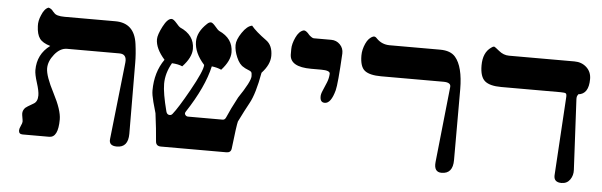

<svg xmlns="http://www.w3.org/2000/svg" viewBox="-43 -731 2776 885"><g transform="rotate(5 1345.0 -288.0)"><path d="M524.4 -372.1Q528.3 -411.6 492.7 -411.1H251.5Q219.7 -411.1 193.6 -378.9Q167.5 -346.7 167.5 -313.5Q167.5 -277.8 206.8 -202.4Q246.1 -127 246.1 -84Q246.1 0 204.6 0H81.1Q63.5 0 63.5 -17.6Q63.5 -25.4 69.8 -38.8Q76.2 -52.2 76.2 -58.6Q76.2 -64.9 73.7 -77.6Q71.3 -90.3 71.3 -96.7Q71.3 -110.8 82.5 -123Q87.4 -127.9 119.1 -146Q138.2 -156.2 138.2 -185.5Q138.2 -206.1 126.2 -243.4Q114.3 -280.8 114.3 -300.8Q114.3 -374.5 172.9 -417.5Q137.2 -427.7 123.3 -446.8Q109.4 -465.8 107.9 -503.9Q106.4 -527.8 118.2 -554.7Q130.9 -586.4 149.9 -592.8Q164.1 -588.9 171.4 -577.6L177.7 -571.3Q188 -557.1 227.1 -557.1H461.9Q550.8 -557.1 563.5 -460.9Q569.8 -414.1 569.8 -374.5L571.3 -45.9Q571.3 17.6 519 17.6Q481 17.6 484.9 -14.2Z M1161.6 -530.8Q1191.9 -509.3 1191.9 -460.9Q1191.9 -420.4 1153.8 -379.4Q1136.2 -280.3 1110.8 -234.9Q1091.8 -200.7 1064.9 -146Q1060.1 -129.4 1047.4 -19Q1044.9 0 1024.4 0H721.2Q698.2 0 696.8 -22.9Q692.9 -76.2 683.1 -150.9Q680.7 -159.7 668.9 -201.7Q660.2 -234.9 660.2 -253.9Q660.2 -338.9 703.1 -399.9Q660.2 -448.2 660.2 -491.2Q660.2 -511.7 680.4 -551Q700.7 -590.3 719.7 -590.3Q728.5 -590.3 743.2 -573.2Q757.8 -556.2 761.7 -554.7Q829.1 -525.4 829.1 -460.9Q829.1 -421.4 787.1 -377Q768.1 -385.7 738.8 -387.2Q710.9 -338.9 710.9 -289.6Q710.9 -246.6 732.4 -163.6Q736.3 -148.4 749 -148.4Q756.8 -148.4 761.7 -154.8Q785.6 -184.1 834 -270.5Q887.2 -365.7 887.2 -392.1Q840.3 -444.3 840.3 -496.6Q840.3 -541 883.8 -581.5Q892.6 -590.3 901.4 -590.3Q909.2 -590.3 923.6 -573.2Q938 -556.2 941.9 -554.7Q1007.8 -525.4 1007.8 -460.9Q1007.8 -421.4 967.3 -377Q948.2 -385.7 922.9 -388.7Q901.4 -292 821.3 -169.9Q816.4 -162.1 820.3 -156.2Q825.2 -148.4 834 -148.4H994.1Q1004.4 -148.4 1009.3 -160.2Q1025.9 -199.7 1056.2 -256.3Q1109.4 -335 1109.4 -359.4Q1109.4 -374.5 1105.7 -378.9Q1102.1 -383.3 1085.4 -389.6Q1075.2 -393.6 1070.3 -397.5Q1049.8 -407.7 1036.1 -440.4Q1023.4 -469.7 1023.4 -496.6Q1023.4 -520.5 1046.1 -554.2Q1068.8 -587.9 1091.8 -591.8Q1112.3 -566.4 1161.6 -530.8Z M1441.9 -322.3 1458.5 -361.8Q1466.3 -380.9 1467.3 -402.3Q1467.3 -417.5 1426.8 -417.5H1379.9Q1282.2 -417.5 1280.8 -474.6V-500Q1280.8 -523.9 1294.7 -554Q1308.6 -584 1329.1 -590.3Q1337.9 -592.8 1350.6 -580.1Q1352.1 -577.6 1358.4 -571.3Q1372.6 -558.6 1379.9 -558.6H1460.9Q1484.9 -558.6 1501.5 -541.5Q1518.1 -524.4 1517.1 -500Q1509.3 -357.9 1501.5 -328.6Q1484.9 -266.6 1456.1 -266.6Q1434.6 -266.6 1434.6 -293.5Q1434.1 -304.7 1441.9 -322.3Z M2025.9 -389.6Q2028.3 -411.1 1992.7 -411.1H1704.6Q1651.4 -411.1 1628.4 -429Q1605.5 -446.8 1605.5 -499Q1605.5 -525.9 1618.2 -554.2Q1630.9 -582.5 1652.3 -590.3Q1660.2 -592.8 1667.5 -585.4L1671.4 -581.5Q1695.3 -557.6 1730 -557.1H1964.8Q2013.2 -557.1 2035.6 -530.8Q2072.3 -487.8 2072.8 -383.3V-55.7Q2072.8 7.8 2020.5 7.8Q1983.9 7.8 1988.8 -39.6Z M2627 -58.6Q2628.4 -33.2 2614.5 -13.4Q2600.6 6.3 2575.2 6.3Q2539.6 6.3 2540.5 -25.4L2562.5 -385.7Q2564 -403.3 2559.3 -406.7Q2554.7 -410.2 2535.6 -410.2H2260.3Q2207 -410.2 2184.1 -429.7Q2161.1 -449.2 2161.1 -501.5Q2161.1 -561 2197.8 -586.4Q2205.6 -592.8 2211.9 -592.8Q2214.4 -592.8 2236.1 -575Q2257.8 -557.1 2283.2 -557.1H2586.4Q2619.6 -557.1 2642.3 -536.4Q2665 -515.6 2665 -482.4Q2665 -412.6 2616.7 -407.7L2615.7 -404.8Q2609.4 -398.4 2610.4 -383.3Z"/></g></svg>

Font: Accordance
Style: Bold-Italic
Weight: 700
Italic angle: -11°
Version: Version 1.2 (build January 31, 2020) Miklal Software Solutio